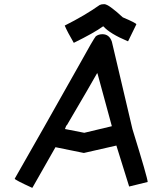

<svg xmlns="http://www.w3.org/2000/svg" viewBox="-20 -925 771 911"><path d="M465.8 -762.7Q498.5 -762.7 510.7 -727.5L608.4 -312.5Q680.7 -79.1 680.7 -61.5L592.8 -40L532.2 -234.4L377.9 -199.2L243.2 -226.6L133.8 -34.2H131.8Q49.8 -71.8 49.8 -77.1Q178.7 -302.2 356.4 -618.2Q424.8 -742.2 434.6 -752.9Q447.8 -762.7 465.8 -762.7ZM440.4 -577.1Q410.2 -522.9 297.9 -332Q293.9 -330.6 288.1 -312.5H290L379.9 -294.9L510.7 -326.2L442.4 -577.1ZM474.6 -905.3Q495.1 -905.3 562.5 -842.8Q627 -815.4 627 -809.6L587.9 -729.5H585.9Q501.5 -765.1 470.7 -799.8H468.8Q426.3 -769 330.1 -721.7Q299.8 -773.4 287.1 -803.7Q382.8 -851.6 453.1 -901.4Q460.9 -905.3 474.6 -905.3Z"/></svg>

Font: ww_drahtTSB
Style: Regular
Weight: 400
Designer: Dr. Wolfgang Wiebecke
Version: Version 1.06 May 21, 2010, initial release